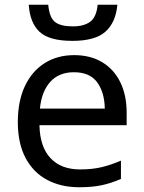

<svg xmlns="http://www.w3.org/2000/svg" viewBox="-20 -778 604 808"><path d="M292 -546Q361 -546 410.5 -516Q460 -486 486.5 -431.5Q513 -377 513 -304V-251H146Q148 -160 192.5 -112.5Q237 -65 317 -65Q368 -65 407.5 -74.5Q447 -84 489 -102V-25Q448 -7 408 1.5Q368 10 313 10Q237 10 178.5 -21Q120 -52 87.5 -113.5Q55 -175 55 -264Q55 -352 84.5 -415Q114 -478 167.5 -512Q221 -546 292 -546ZM291 -474Q228 -474 191.5 -433.5Q155 -393 148 -321H421Q420 -389 389 -431.5Q358 -474 291 -474ZM474 -758Q467 -683 423.5 -644.5Q380 -606 285 -606Q187 -606 146.5 -644Q106 -682 101 -758H183Q188 -704 211.5 -685.5Q235 -667 287 -667Q333 -667 359.5 -686.5Q386 -706 391 -758Z"/></svg>

Font: Noto IKEA Latin
Style: Regular
Weight: 400
Designer: Monotype Design Team
Foundry: Monotype Imaging Inc.
Version: Version 1.0